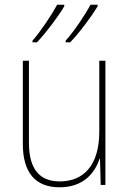

<svg xmlns="http://www.w3.org/2000/svg" viewBox="-20 -786 553 816"><path d="M395 -759V-766H365C343 -725 295 -653 259 -613V-606H278C319 -648 370 -718 395 -759ZM253 -759V-766H223C201 -725 154 -654 118 -613V-606H137C177 -648 229 -718 253 -759ZM428 -528H402V-227C402 -82 334 -15 234 -15C150 -15 103 -65 103 -179V-528H77V-174C77 -53 130 10 233 10C335 10 383 -51 403 -111H405L408 0H428Z"/></svg>

Font: Noto Sans Arabic UI SmCn Th
Style: Regular
Weight: 100
Width: 4
Designer: Monotype Design Team, Nadine Chahine and Nizar Qandah
Foundry: Monotype Imaging Inc.
Version: Version 2.010